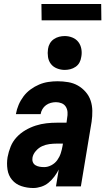

<svg xmlns="http://www.w3.org/2000/svg" viewBox="-20 -936 540 964"><path d="M147 8Q116 8 87.5 -1.5Q59 -11 40.5 -33Q22 -55 17.5 -85.5Q13 -116 18 -147Q23 -174 33.5 -200Q44 -226 63.5 -247Q83 -268 108 -282.5Q133 -297 159.5 -305.5Q186 -314 213 -317Q240 -320 266 -320H314L317 -343Q320 -358 319 -373Q318 -388 310.5 -400Q303 -412 289.5 -417.5Q276 -423 261 -423Q248 -423 235 -419.5Q222 -416 211 -408Q200 -400 193 -388Q186 -376 184 -363H60V-364Q64 -387 73.5 -409.5Q83 -432 98 -452Q113 -472 133.5 -487Q154 -502 176.5 -511.5Q199 -521 222.5 -524.5Q246 -528 269 -528Q296 -528 322.5 -523.5Q349 -519 371 -506.5Q393 -494 410 -474.5Q427 -455 435 -431Q443 -407 443.5 -380Q444 -353 440 -325L386 0H261L275 -85Q266 -67 253 -49.5Q240 -32 223.5 -18.5Q207 -5 186.5 1.5Q166 8 147 8ZM202 -97Q220 -97 238 -106.5Q256 -116 267.5 -132Q279 -148 285 -166.5Q291 -185 294 -203L296 -215H266Q247 -215 228 -212.5Q209 -210 191.5 -202Q174 -194 160 -178Q146 -162 143 -144Q141 -132 145 -122Q149 -112 158 -106.5Q167 -101 178.5 -99Q190 -97 202 -97ZM305 -585Q285 -585 266 -592.5Q247 -600 235.5 -615Q224 -630 221 -650Q218 -670 221 -690Q223 -705 230.5 -718Q238 -731 250.5 -739.5Q263 -748 277 -751.5Q291 -755 305 -755Q325 -755 343.5 -747.5Q362 -740 373.5 -725Q385 -710 388.5 -690Q392 -670 388 -650Q386 -635 379 -622Q372 -609 359.5 -600.5Q347 -592 333 -588.5Q319 -585 305 -585ZM189 -834 188 -916H488L489 -834Z"/></svg>

Font: Iosevka Extrabold Oblique
Style: Regular
Weight: 800
Italic angle: -9°
Monospace: yes
Designer: Belleve Invis
Foundry: Belleve Invis
Version: Version 32.5.0; ttfautohint (v1.8.4)